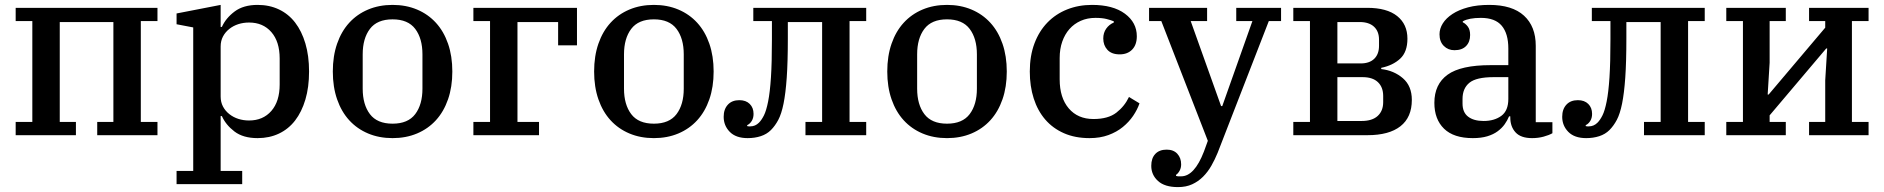

<svg xmlns="http://www.w3.org/2000/svg" viewBox="-20 -552 7694 784"><path d="M44 -54H112V-466H44V-520H623V-466H555V-54H623V0H377V-54H443V-462H224V-54H290V0H44Z M701 146H769V-440L701 -453V-497L881 -532V-442H886Q902 -478 938 -505Q974 -532 1032 -532Q1080 -532 1119 -513.5Q1158 -495 1185 -460Q1212 -425 1227 -374.5Q1242 -324 1242 -260Q1242 -196 1227 -145.5Q1212 -95 1185 -60Q1158 -25 1119 -6.5Q1080 12 1032 12Q973 12 937.5 -15Q902 -42 886 -78H881V146H969V200H701ZM997 -60Q1054 -60 1088 -99Q1122 -138 1122 -207V-313Q1122 -382 1088 -421Q1054 -460 997 -460Q974 -460 953.5 -453.5Q933 -447 916.5 -434Q900 -421 890.5 -403Q881 -385 881 -362V-158Q881 -135 890.5 -117Q900 -99 916.5 -86Q933 -73 953.5 -66.5Q974 -60 997 -60Z M1583 -47Q1646 -47 1675.5 -86Q1705 -125 1705 -190V-330Q1705 -395 1675.5 -434Q1646 -473 1583 -473Q1520 -473 1490.5 -434Q1461 -395 1461 -330V-190Q1461 -125 1490.5 -86Q1520 -47 1583 -47ZM1583 12Q1528 12 1483 -7Q1438 -26 1406 -61Q1374 -96 1356.5 -146.5Q1339 -197 1339 -260Q1339 -323 1356.5 -373.5Q1374 -424 1406 -459Q1438 -494 1483 -513Q1528 -532 1583 -532Q1638 -532 1683 -513Q1728 -494 1760 -459Q1792 -424 1809.5 -373.5Q1827 -323 1827 -260Q1827 -197 1809.5 -146.5Q1792 -96 1760 -61Q1728 -26 1683 -7Q1638 12 1583 12Z M1913 -54H1981V-466H1913V-520H2336V-367H2259V-462H2093V-54H2181V0H1913Z M2650 -47Q2713 -47 2742.5 -86Q2772 -125 2772 -190V-330Q2772 -395 2742.5 -434Q2713 -473 2650 -473Q2587 -473 2557.5 -434Q2528 -395 2528 -330V-190Q2528 -125 2557.5 -86Q2587 -47 2650 -47ZM2650 12Q2595 12 2550 -7Q2505 -26 2473 -61Q2441 -96 2423.5 -146.5Q2406 -197 2406 -260Q2406 -323 2423.5 -373.5Q2441 -424 2473 -459Q2505 -494 2550 -513Q2595 -532 2650 -532Q2705 -532 2750 -513Q2795 -494 2827 -459Q2859 -424 2876.5 -373.5Q2894 -323 2894 -260Q2894 -197 2876.5 -146.5Q2859 -96 2827 -61Q2795 -26 2750 -7Q2705 12 2650 12Z M3033 12Q2985 12 2960 -13.5Q2935 -39 2935 -75Q2935 -106 2952 -124.5Q2969 -143 2999 -143Q3026 -143 3041.5 -127.5Q3057 -112 3057 -87Q3057 -70 3049.5 -58Q3042 -46 3031 -41V-37Q3034 -36 3037.5 -36Q3041 -36 3044 -36Q3064 -36 3079 -51Q3090 -62 3099.5 -81Q3109 -100 3116.5 -137.5Q3124 -175 3128 -235.5Q3132 -296 3132 -391V-466H3056V-520H3517V-466H3449V-54H3517V0H3269V-54H3337V-462H3197V-395Q3197 -299 3192.5 -235Q3188 -171 3179.5 -129Q3171 -87 3158 -62.5Q3145 -38 3128 -21Q3111 -4 3086.5 4Q3062 12 3033 12Z M3847 -47Q3910 -47 3939.5 -86Q3969 -125 3969 -190V-330Q3969 -395 3939.5 -434Q3910 -473 3847 -473Q3784 -473 3754.5 -434Q3725 -395 3725 -330V-190Q3725 -125 3754.5 -86Q3784 -47 3847 -47ZM3847 12Q3792 12 3747 -7Q3702 -26 3670 -61Q3638 -96 3620.5 -146.5Q3603 -197 3603 -260Q3603 -323 3620.5 -373.5Q3638 -424 3670 -459Q3702 -494 3747 -513Q3792 -532 3847 -532Q3902 -532 3947 -513Q3992 -494 4024 -459Q4056 -424 4073.5 -373.5Q4091 -323 4091 -260Q4091 -197 4073.5 -146.5Q4056 -96 4024 -61Q3992 -26 3947 -7Q3902 12 3847 12Z M4429 12Q4370 12 4324.5 -8Q4279 -28 4248 -64Q4217 -100 4201 -150Q4185 -200 4185 -260Q4185 -324 4204 -374.5Q4223 -425 4257 -460Q4291 -495 4337.5 -513.5Q4384 -532 4439 -532Q4525 -532 4573.5 -496Q4622 -460 4622 -404Q4622 -369 4603 -349.5Q4584 -330 4552 -330Q4519 -330 4502 -348.5Q4485 -367 4485 -395Q4485 -418 4497 -435Q4509 -452 4528 -460V-465Q4516 -470 4498 -474.5Q4480 -479 4453 -479Q4420 -479 4393 -467Q4366 -455 4347 -433.5Q4328 -412 4317.5 -382Q4307 -352 4307 -315V-228Q4307 -153 4344 -109.5Q4381 -66 4445 -66Q4505 -66 4538.5 -92Q4572 -118 4590 -156L4633 -130Q4624 -104 4607 -79Q4590 -54 4565 -33.5Q4540 -13 4506 -0.5Q4472 12 4429 12Z M4790 212Q4736 212 4708.5 187Q4681 162 4681 125Q4681 94 4697.5 76.5Q4714 59 4744 59Q4772 59 4787.5 76Q4803 93 4803 119Q4803 134 4796.5 145.5Q4790 157 4782 162V166Q4787 168 4791.5 168Q4796 168 4803 168Q4857 168 4896 67L4912 23L4722 -466H4672V-520H4909V-466H4842L4966 -119H4971L5094 -466H5028V-520H5211V-466H5161L4952 72Q4941 99 4926.5 124.5Q4912 150 4892.5 169.5Q4873 189 4848 200.5Q4823 212 4790 212Z M5261 -54H5329V-466H5261V-520H5563Q5643 -520 5685 -486.5Q5727 -453 5727 -394Q5727 -340 5697.5 -312.5Q5668 -285 5620 -275V-270Q5672 -264 5708.5 -232.5Q5745 -201 5745 -144Q5745 -73 5698.5 -36.5Q5652 0 5564 0H5261ZM5540 -58Q5583 -58 5605.5 -78.5Q5628 -99 5628 -135V-160Q5628 -196 5606.5 -216.5Q5585 -237 5544 -237H5441V-58ZM5536 -293Q5572 -293 5591.5 -312Q5611 -331 5611 -365V-390Q5611 -424 5590.5 -443Q5570 -462 5532 -462H5441V-293Z M5994 12Q5916 12 5876.5 -26.5Q5837 -65 5837 -132Q5837 -208 5891 -247Q5945 -286 6067 -286H6139V-354Q6139 -415 6112 -447Q6085 -479 6027 -479Q5978 -479 5953 -465V-461Q5964 -456 5973.5 -443.5Q5983 -431 5983 -409Q5983 -381 5966.5 -364Q5950 -347 5919 -347Q5893 -347 5875.5 -364.5Q5858 -382 5858 -412Q5858 -435 5871.5 -456.5Q5885 -478 5911 -495Q5937 -512 5974.5 -522Q6012 -532 6061 -532Q6155 -532 6203 -488Q6251 -444 6251 -365V-53H6319V-8Q6305 0 6283 6Q6261 12 6236 12Q6190 12 6168.5 -11.5Q6147 -35 6147 -72V-77H6142Q6135 -60 6124 -44.5Q6113 -29 6095.5 -16Q6078 -3 6053 4.5Q6028 12 5994 12ZM6038 -58Q6082 -58 6110.5 -79Q6139 -100 6139 -148V-237H6079Q6008 -237 5980 -214Q5952 -191 5952 -148V-129Q5952 -93 5975 -75.5Q5998 -58 6038 -58Z M6457 12Q6409 12 6384 -13.5Q6359 -39 6359 -75Q6359 -106 6376 -124.5Q6393 -143 6423 -143Q6450 -143 6465.5 -127.5Q6481 -112 6481 -87Q6481 -70 6473.5 -58Q6466 -46 6455 -41V-37Q6458 -36 6461.5 -36Q6465 -36 6468 -36Q6488 -36 6503 -51Q6514 -62 6523.5 -81Q6533 -100 6540.5 -137.5Q6548 -175 6552 -235.5Q6556 -296 6556 -391V-466H6480V-520H6941V-466H6873V-54H6941V0H6693V-54H6761V-462H6621V-395Q6621 -299 6616.5 -235Q6612 -171 6603.5 -129Q6595 -87 6582 -62.5Q6569 -38 6552 -21Q6535 -4 6510.5 4Q6486 12 6457 12Z M7029 -54H7097V-466H7029V-520H7272V-466H7206V-296L7198 -166H7202L7433 -439V-466H7367V-520H7610V-466H7542V-54H7610V0H7367V-54H7433V-224L7441 -354H7437L7206 -81V-54H7272V0H7029Z"/></svg>

Font: IBM Plex Serif Medm
Style: Regular
Weight: 500
Designer: Mike Abbink, Paul van der Laan, Pieter van Rosmalen
Foundry: Bold Monday
Version: Version 3.001